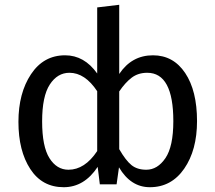

<svg xmlns="http://www.w3.org/2000/svg" viewBox="-20 -770 900 802"><path d="M606 12Q526 12 477 -71L467 0H397L388 -73Q332 12 246 12Q156 12 106.5 -64Q57 -140 57 -261Q57 -381 109.5 -460Q162 -539 252 -539Q332 -539 386 -463V-739L478 -750V-461Q530 -539 619 -539Q704 -539 753.5 -465Q803 -391 803 -264Q803 -143 749.5 -65.5Q696 12 606 12ZM266 -61Q334 -61 386 -139V-389Q335 -466 270 -466Q220 -466 188 -417Q156 -368 156 -263Q156 -158 186.5 -109.5Q217 -61 266 -61ZM591 -61Q638 -61 671 -109.5Q704 -158 704 -264Q704 -466 595 -466Q557 -466 530 -445.5Q503 -425 478 -388V-147Q505 -100 529 -80.5Q553 -61 591 -61Z"/></svg>

Font: Trujillo
Style: Regular
Weight: 400
Designer: Fira Sans original fonts by bBox Type GmbH, Carrois Corporate GbR, & Edenspiekermann AG / Changes by Cristiano Sobral
Foundry: Fira Sans original fonts by bBox Type GmbH, Carrois Corporate GbR, & Edenspiekermann AG / Changes by Cristiano Sobral
Version: Version 4.301;October 17, 2021;FontCreator 14.0.0.2814 64-bi